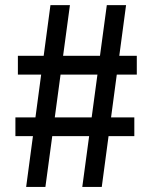

<svg xmlns="http://www.w3.org/2000/svg" viewBox="-20 -740 602 760"><path d="M41 -201.2V-275.4H511.7V-201.2ZM50.8 -444.8V-519H521.5V-444.8ZM83.5 0 179.7 -719.7H256.8L159.7 0ZM305.7 0 402.8 -719.7H479L382.8 0Z"/></svg>

Font: Reddit Mono Medium
Style: Regular
Weight: 500
Monospace: yes
Designer: Stephen Hutchings
Foundry: Reddit
Version: Version 1.014